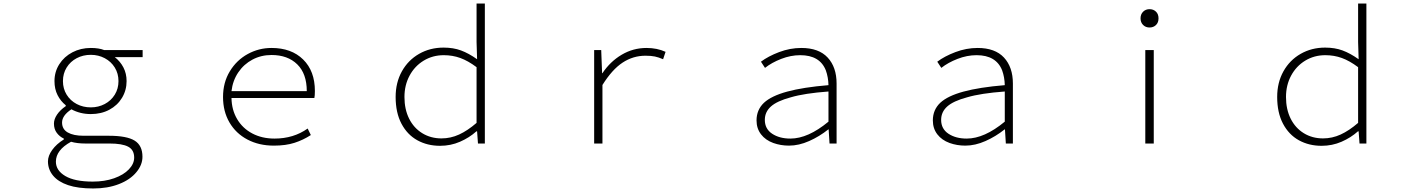

<svg xmlns="http://www.w3.org/2000/svg" viewBox="-20 -814 8040 1089"><path d="M366 236Q310 217 281 182Q252 147 252 101Q252 70 276 36.5Q300 3 342 -23V-28Q318 -39 302 -60.5Q286 -82 286 -113Q286 -138 303.5 -164Q321 -190 353 -212V-217Q324 -240 306.5 -274.5Q289 -309 289 -354Q289 -407 316.5 -450Q344 -493 391 -517.5Q438 -542 495 -542Q541 -542 571 -530H789V-490H631Q662 -466 680 -431.5Q698 -397 698 -354Q698 -302 672 -259Q646 -216 600 -191.5Q554 -167 495 -167Q435 -167 385 -194Q332 -159 332 -119Q332 -81 364.5 -62.5Q397 -44 454 -44H597Q699 -44 743.5 -16.5Q788 11 788 75Q788 121 754 162Q719 205 655 230Q591 255 509 255Q422 255 366 236ZM652 -354Q652 -397 631 -431Q610 -465 574 -484Q538 -503 495 -503Q451 -503 415 -484Q379 -465 358 -431Q337 -397 337 -354Q337 -311 358 -277Q379 -243 415 -224Q451 -205 495 -205Q538 -205 574 -224Q610 -243 631 -277Q652 -311 652 -354ZM741 80Q741 36 707 18Q673 0 601 0H464Q417 0 383 -10Q297 37 297 103Q297 153 350.5 184.5Q404 216 506 216Q574 216 627.5 197Q681 178 711 146.5Q741 115 741 80Z M1245 -264Q1245 -346 1283.5 -409.5Q1322 -473 1385 -507.5Q1448 -542 1520 -542Q1633 -542 1699.5 -476.5Q1766 -411 1766 -298Q1766 -271 1763 -258H1293Q1294 -191 1325 -138.5Q1356 -86 1411 -57Q1466 -28 1537 -28Q1645 -28 1725 -85L1743 -48Q1700 -20 1650.5 -4Q1601 12 1533 12Q1449 12 1383.5 -22.5Q1318 -57 1281.5 -119.5Q1245 -182 1245 -264ZM1520 -502Q1461 -502 1412 -476Q1363 -450 1331.5 -403.5Q1300 -357 1293 -297H1720Q1720 -396 1666 -449Q1612 -502 1520 -502Z M2224 -264Q2224 -346 2259.5 -409.5Q2295 -473 2357 -508.5Q2419 -544 2496 -544Q2551 -544 2594.5 -528Q2638 -512 2686 -478L2683 -576V-794H2730V0H2691L2686 -69H2682Q2642 -33 2589 -10Q2536 13 2476 13Q2404 13 2347 -18.5Q2290 -50 2257 -112.5Q2224 -175 2224 -264ZM2683 -117V-433Q2635 -469 2591 -485Q2547 -501 2497 -501Q2434 -501 2383 -470Q2332 -439 2303 -385Q2274 -331 2274 -264Q2274 -194 2300.5 -141Q2327 -88 2375 -58.5Q2423 -29 2484 -29Q2536 -29 2584 -51Q2632 -73 2683 -117Z M3350 -530H3390L3395 -399H3397Q3441 -465 3506 -503.5Q3571 -542 3647 -542Q3707 -542 3755 -520L3741 -478Q3716 -489 3694.5 -493.5Q3673 -498 3641 -498Q3571 -498 3511.5 -459Q3452 -420 3397 -332V0H3350Z M4366 -3Q4322 -19 4296.5 -52Q4271 -85 4271 -131Q4271 -191 4313 -231Q4355 -270 4445 -294.5Q4535 -319 4679 -331Q4678 -376 4664 -415Q4630 -501 4519 -501Q4465 -501 4411 -480Q4357 -459 4319 -429L4296 -464Q4337 -495 4399 -518.5Q4461 -542 4525 -542Q4624 -542 4674.5 -487.5Q4725 -433 4725 -340V0H4685L4680 -80H4678Q4628 -40 4569.5 -14Q4511 12 4455 12Q4408 12 4366 -3ZM4679 -124V-295Q4543 -285 4465 -262Q4387 -241 4352.5 -210Q4318 -179 4318 -134Q4318 -83 4359.5 -55.5Q4401 -28 4463 -28Q4563 -28 4679 -124Z M5366 -3Q5322 -19 5296.5 -52Q5271 -85 5271 -131Q5271 -191 5313 -231Q5355 -270 5445 -294.5Q5535 -319 5679 -331Q5678 -376 5664 -415Q5630 -501 5519 -501Q5465 -501 5411 -480Q5357 -459 5319 -429L5296 -464Q5337 -495 5399 -518.5Q5461 -542 5525 -542Q5624 -542 5674.5 -487.5Q5725 -433 5725 -340V0H5685L5680 -80H5678Q5628 -40 5569.5 -14Q5511 12 5455 12Q5408 12 5366 -3ZM5679 -124V-295Q5543 -285 5465 -262Q5387 -241 5352.5 -210Q5318 -179 5318 -134Q5318 -83 5359.5 -55.5Q5401 -28 5463 -28Q5563 -28 5679 -124Z M6476 -530H6524V0H6476ZM6449 -710Q6449 -733 6463.5 -747.5Q6478 -762 6500 -762Q6522 -762 6536.5 -748Q6551 -734 6551 -710Q6551 -686 6536.5 -672Q6522 -658 6500 -658Q6478 -658 6463.5 -672.5Q6449 -687 6449 -710Z M7224 -264Q7224 -346 7259.5 -409.5Q7295 -473 7357 -508.5Q7419 -544 7496 -544Q7551 -544 7594.5 -528Q7638 -512 7686 -478L7683 -576V-794H7730V0H7691L7686 -69H7682Q7642 -33 7589 -10Q7536 13 7476 13Q7404 13 7347 -18.5Q7290 -50 7257 -112.5Q7224 -175 7224 -264ZM7683 -117V-433Q7635 -469 7591 -485Q7547 -501 7497 -501Q7434 -501 7383 -470Q7332 -439 7303 -385Q7274 -331 7274 -264Q7274 -194 7300.5 -141Q7327 -88 7375 -58.5Q7423 -29 7484 -29Q7536 -29 7584 -51Q7632 -73 7683 -117Z"/></svg>

Font: Merged Yaku Han JP ExtraLight
Style: Regular
Weight: 250
Designer: Ryoko NISHIZUKA 西塚涼子 (kana, bopomofo & ideographs); Paul D. Hunt (Latin, Greek & Cyrillic); Sandoll Communications 산돌커뮤니
Foundry: Adobe
Version: Version 2.004